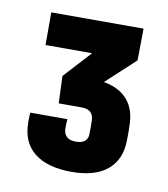

<svg xmlns="http://www.w3.org/2000/svg" viewBox="-53 -846 399 457"><g transform="rotate(10 147.0 -617.5)"><path d="M148.7 -434.5Q90.6 -434.5 59 -459.4Q27.4 -484.3 27.2 -532Q27.2 -535.5 27.1 -539Q27 -542.5 27.3 -546.7Q27.5 -551 28 -556.3H117.6Q117.1 -550.1 116.8 -544Q116.6 -537.8 116.7 -532.6Q117 -521.2 124.2 -514.2Q131.5 -507.1 146.1 -507.1Q160.9 -507.1 168.1 -513.2Q175.2 -519.4 175.4 -530.1Q175.5 -538.4 175.6 -546.6Q175.6 -554.7 175.4 -563Q175.2 -576.1 167.9 -583Q160.5 -589.8 145.8 -589.8H90.7L88.1 -655.5L148.3 -721.1H35.7V-800H258.6L257.8 -723.1L187.7 -658.4Q224.8 -652.3 245.3 -629Q265.8 -605.8 265.9 -564.6Q266.1 -559.4 266.1 -553.3Q266.1 -547.2 266.1 -541.4Q266.1 -535.7 265.9 -531.4Q265.7 -485.2 235.8 -459.9Q205.9 -434.5 148.7 -434.5Z"/></g></svg>

Font: Big Shoulders Thin
Style: Regular
Weight: 100
Designer: Patric King
Foundry: XO Type Co
Version: Version 2.002